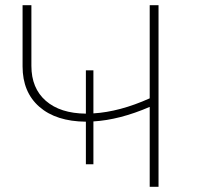

<svg xmlns="http://www.w3.org/2000/svg" viewBox="-20 -720 763 740"><path d="M591 -700V0H557V-308Q441 -258 340 -252V-87H311V-251Q196 -252 131.5 -308.5Q67 -365 67 -464V-700H101V-466Q101 -380 156.5 -331.5Q212 -283 311 -282V-449H340V-283Q441 -289 557 -341V-700Z"/></svg>

Font: Montserrat Alternates ExLight
Style: Regular
Weight: 275
Designer: Julieta Ulanovsky
Foundry: Julieta Ulanovsky
Version: Version 7.200